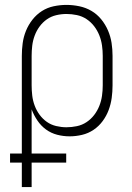

<svg xmlns="http://www.w3.org/2000/svg" viewBox="-20 -548 540 783"><path d="M69 215V115H21V78H69V-320Q69 -346 72.5 -372Q76 -398 86 -422.5Q96 -447 112.5 -468Q129 -489 151 -503Q173 -517 199 -522.5Q225 -528 251 -528Q277 -528 303.5 -522.5Q330 -517 353 -503.5Q376 -490 393 -469Q410 -448 420.5 -423.5Q431 -399 435 -373Q439 -347 439 -320V-200Q439 -174 435.5 -148.5Q432 -123 423 -99Q414 -75 398.5 -54Q383 -33 361.5 -18.5Q340 -4 314.5 2Q289 8 264 8Q238 8 213 1.5Q188 -5 167.5 -20Q147 -35 132.5 -56.5Q118 -78 109 -102V78H250V115H109V215ZM251 -29Q272 -29 293.5 -33.5Q315 -38 333 -50Q351 -62 364 -79Q377 -96 385 -116Q393 -136 396 -157.5Q399 -179 399 -200V-320Q399 -341 396 -362.5Q393 -384 385 -404Q377 -424 364 -441Q351 -458 333 -470Q315 -482 293.5 -486.5Q272 -491 251 -491Q230 -491 209 -486Q188 -481 171 -469Q154 -457 141.5 -440Q129 -423 121.5 -403Q114 -383 111.5 -362Q109 -341 109 -320V-200Q109 -179 111.5 -158Q114 -137 121.5 -117Q129 -97 141.5 -80Q154 -63 171 -51Q188 -39 209 -34Q230 -29 251 -29Z"/></svg>

Font: Zed Sans Extralight
Style: Regular
Weight: 200
Designer: Belleve Invis
Foundry: Belleve Invis
Version: Version 1.0.0; ttfautohint (v1.8.4)